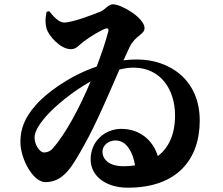

<svg xmlns="http://www.w3.org/2000/svg" viewBox="-20 -815 1040 894"><path d="M279 -710C253 -710 228 -740 209 -763L197 -760C193 -742 188 -714 197 -681C205 -652 259 -586 310 -586C336 -586 346 -604 370 -622C402 -646 452 -676 473 -682C484 -685 487 -679 484 -668C471 -618 452 -562 430 -505C295 -459 189 -375 146 -325C95 -267 75 -215 75 -155C75 -73 135 33 191 33C277 33 316 -39 374 -143C427 -237 490 -385 536 -491C559 -497 581 -500 602 -500C728 -500 795 -398 795 -278C795 -185 763 -125 715 -88C692 -163 630 -215 545 -215C470 -215 402 -159 402 -73C402 5 473 59 575 59C804 59 910 -72 910 -254C910 -445 768 -538 618 -538C597 -538 576 -537 555 -534L584 -597C610 -650 653 -654 653 -684C653 -732 545 -795 506 -795C485 -795 469 -770 450 -762C420 -749 317 -710 279 -710ZM609 -45C591 -42 573 -41 555 -41C481 -41 457 -79 457 -108C457 -140 487 -161 518 -161C570 -161 599 -105 609 -45ZM402 -436C350 -311 284 -190 226 -124C216 -112 201 -105 185 -105C165 -105 141 -141 141 -174C141 -201 159 -232 193 -272C238 -323 317 -388 402 -436Z"/></svg>

Font: Source Han Serif KR Heavy
Style: Regular
Weight: 900
Designer: Ryoko NISHIZUKA 西塚涼子 (kana & ideographs); Frank Grießhammer (Latin, Greek & Cyrillic); Wenlong ZHANG 张文龙 (bopomofo); San
Foundry: Adobe
Version: Version 2.001;hotconv 1.1.0;makeotfexe 2.6.0